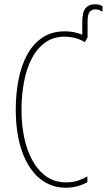

<svg xmlns="http://www.w3.org/2000/svg" viewBox="-20 -871 501 901"><path d="M426 -851Q446 -851 461 -842V-816Q457 -819 448.5 -823Q440 -827 427 -827Q411 -827 401 -815.5Q391 -804 391 -769V-696L378 -673Q354 -688 329.5 -693.5Q305 -699 285 -699Q229 -699 190 -670Q151 -641 127 -592.5Q103 -544 92 -483Q81 -422 81 -357Q81 -255 106.5 -178Q132 -101 178.5 -58Q225 -15 289 -15Q323 -15 349 -24.5Q375 -34 390 -43V-16Q371 -5 344.5 2.5Q318 10 289 10Q218 10 165 -34.5Q112 -79 83 -161.5Q54 -244 54 -358Q54 -429 66.5 -495Q79 -561 106.5 -612.5Q134 -664 178 -694Q222 -724 285 -724Q328 -724 366 -708V-767Q366 -814 381.5 -832.5Q397 -851 426 -851Z"/></svg>

Font: Noto Sans ExtraCondensed Thin
Style: Regular
Weight: 100
Width: 2
Designer: Monotype Design Team
Foundry: Monotype Imaging Inc.
Version: Version 2.013; ttfautohint (v1.8.4.7-5d5b)